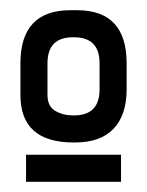

<svg xmlns="http://www.w3.org/2000/svg" viewBox="-20 -720 288 376"><path d="M125 -494Q175 -494 175 -545V-596Q175 -647 125 -647H123Q73 -647 73 -596V-534Q73 -512 88 -503Q103 -494 123 -494ZM217 -417V-364H31V-417ZM124 -441Q20 -441 20 -534V-596Q20 -700 118 -700H131Q228 -700 228 -596V-545Q228 -495 202.5 -468Q177 -441 127 -441Z"/></svg>

Font: Karantina Light
Style: Regular
Weight: 300
Designer: Rony Koch
Foundry: Rony Koch
Version: Version 1.000; ttfautohint (v1.8.3)